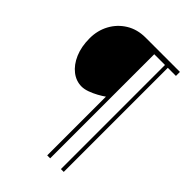

<svg xmlns="http://www.w3.org/2000/svg" viewBox="-286 -902 1290 1290"><g transform="rotate(45 359.0 -256.5)"><path d="M409 257V-301Q389 -286.5 360.2 -270.8Q331.5 -255 301 -244Q270.5 -233 245 -233Q193 -233 149.5 -266.8Q106 -300.5 80 -360.8Q54 -421 54 -501Q54 -575 87 -636Q120 -697 179.2 -733.5Q238.5 -770 317 -770H643V-732H566V257H539V-732H437V257Z"/></g></svg>

Font: Junction Light
Style: Regular
Weight: 300
Designer: Caroline Hadilaksono
Foundry: Caroline Hadilaksono, Tyler Finck, The League of Moveable Type
Version: Version 2.000; ttfautohint (v1.8.3)